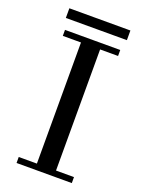

<svg xmlns="http://www.w3.org/2000/svg" viewBox="-150 -865 697 934"><g transform="rotate(20 199.0 -397.5)"><path d="M344 -31V0H58V-31H152V-658H58V-689H344V-658H251V-31ZM358 -795V-745H42V-795Z"/></g></svg>

Font: GFS Didot
Style: Regular
Weight: 400
Designer: Takis Katsoulidis and George D. Matthiopoulos
Foundry: Takis Katsoulidis and George D. Matthiopoulos
Version: Version 1.0